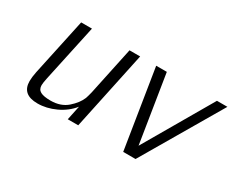

<svg xmlns="http://www.w3.org/2000/svg" viewBox="-76 -732 1213 1001"><g transform="rotate(30 530.5 -232.0)"><path d="M100.1 -73.2Q100.1 -96.2 106.9 -129.9L180.2 -472.2H245.1L171.9 -131.8Q165 -99.6 165 -85.9Q165 -60.1 184.6 -49.6Q204.1 -39.1 245.1 -39.1Q306.2 -39.1 345 -73Q383.8 -106.9 398.9 -144Q403.8 -158.2 410.2 -184.1L471.2 -472.2H535.2L435.1 0H372.1L390.1 -85.9Q355 -42 301 -17.1Q247.1 7.8 193.8 7.8Q100.1 7.8 100.1 -73.2Z M631.8 -472.2H695.8L760.7 -64.9L997.6 -472.2H1060.5L781.7 2.9H707.5Z"/></g></svg>

Font: CMU Bright
Style: Oblique
Weight: 500
Italic angle: -12°
Version: Version 0.7.0